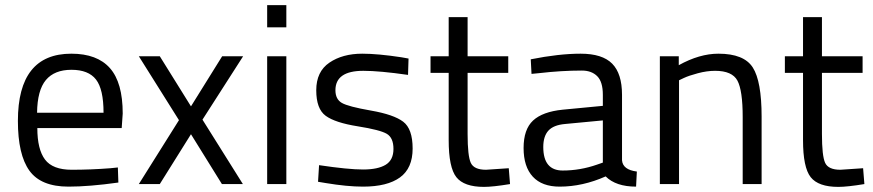

<svg xmlns="http://www.w3.org/2000/svg" viewBox="-20 -720 3414 751"><path d="M412 -62 441 -65 443 -6Q329 10 248 10Q140 10 95 -52.5Q50 -115 50 -247Q50 -510 259 -510Q360 -510 410 -453.5Q460 -397 460 -276L456 -219H126Q126 -136 156 -96Q186 -56 260.5 -56Q335 -56 412 -62ZM385 -279Q385 -371 355.5 -409Q326 -447 259.5 -447Q193 -447 159.5 -407Q126 -367 125 -279Z M523 -500H605L727 -304L849 -500H931L772 -252L930 0H848L727 -195L605 0H523L680 -250Z M1025 0V-500H1100V0ZM1025 -613V-700H1100V-613Z M1401 -443Q1292 -443 1292 -367Q1292 -332 1317 -317.5Q1342 -303 1431 -287.5Q1520 -272 1557 -244Q1594 -216 1594 -139Q1594 -62 1544.5 -26Q1495 10 1400 10Q1338 10 1254 -4L1224 -9L1228 -74Q1342 -57 1400 -57Q1458 -57 1488.5 -75.5Q1519 -94 1519 -137.5Q1519 -181 1493 -196.5Q1467 -212 1379 -226Q1291 -240 1254 -267Q1217 -294 1217 -367Q1217 -440 1268.5 -475Q1320 -510 1397 -510Q1458 -510 1550 -496L1578 -491L1576 -427Q1465 -443 1401 -443Z M1968 -435H1809V-196Q1809 -110 1821.5 -83Q1834 -56 1881 -56L1970 -62L1975 0Q1908 11 1873 11Q1795 11 1765 -27Q1735 -65 1735 -172V-435H1664V-500H1735V-653H1809V-500H1968Z M2413 -349V-93Q2416 -56 2471 -49L2468 10Q2389 10 2349 -30Q2259 10 2169 10Q2100 10 2064 -29Q2028 -68 2028 -141Q2028 -214 2065 -248.5Q2102 -283 2181 -291L2338 -306V-349Q2338 -400 2316 -422Q2294 -444 2256 -444Q2176 -444 2090 -434L2059 -431L2056 -488Q2166 -510 2251 -510Q2336 -510 2374.5 -471Q2413 -432 2413 -349ZM2105 -145Q2105 -53 2181 -53Q2249 -53 2315 -76L2338 -84V-249L2190 -235Q2145 -231 2125 -209Q2105 -187 2105 -145Z M2636 0H2561V-500H2635V-465Q2716 -510 2790 -510Q2890 -510 2924.5 -456Q2959 -402 2959 -264V0H2885V-262Q2885 -366 2864.5 -404.5Q2844 -443 2777 -443Q2745 -443 2709.5 -433.5Q2674 -424 2655 -415L2636 -406Z M3354 -435H3195V-196Q3195 -110 3207.5 -83Q3220 -56 3267 -56L3356 -62L3361 0Q3294 11 3259 11Q3181 11 3151 -27Q3121 -65 3121 -172V-435H3050V-500H3121V-653H3195V-500H3354Z"/></svg>

Font: TitilliumWeb-Regular
Style: Regular
Weight: 400
Version: Version 1.001;PS 57.000;hotconv 1.0.70;makeotf.lib2.5.55311